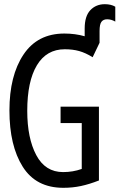

<svg xmlns="http://www.w3.org/2000/svg" viewBox="-20 -886 570 916"><path d="M530 -854V-783Q511 -794 491 -794Q473 -794 464 -782Q455 -770 455 -738V-682L422 -613Q388 -634 357.5 -642.5Q327 -651 289 -651Q202 -651 156 -574.5Q110 -498 110 -357Q110 -227 153 -146Q196 -65 281 -65Q328 -65 370 -80V-299H269V-377H452V-25Q406 -7 366 1.5Q326 10 282 10Q152 10 88.5 -90.5Q25 -191 25 -359Q25 -525 92 -625.5Q159 -726 287 -726Q339 -726 384 -713V-750Q384 -809 411 -837.5Q438 -866 480 -866Q510 -866 530 -854Z"/></svg>

Font: Noto Sans Mono UI Cond
Style: Regular
Weight: 400
Width: 3
Monospace: yes
Designer: Monotype Design team
Foundry: Monotype Imaging Inc.
Version: Version 1.000